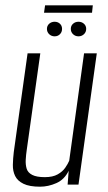

<svg xmlns="http://www.w3.org/2000/svg" viewBox="-20 -696 408 724"><path d="M131 8Q91 8 68.5 -3Q46 -14 37 -32.5Q28 -51 28.5 -74.5Q29 -98 32 -123L84 -495H132L81 -132Q78 -112 77 -93.5Q76 -75 80.5 -60Q85 -45 101.5 -36.5Q118 -28 149 -28Q179 -28 197.5 -38.5Q216 -49 226 -63.5Q236 -78 241 -90L297 -495H345L276 0H235L239 -52Q223 -19 192.5 -5.5Q162 8 131 8ZM186 -559Q174 -559 165.5 -567Q157 -575 157 -587Q157 -599 165.5 -606.5Q174 -614 186 -614Q198 -614 206 -606.5Q214 -599 214 -587Q214 -575 206 -567Q198 -559 186 -559ZM276 -559Q264 -559 255.5 -567Q247 -575 247 -587Q247 -599 255.5 -606.5Q264 -614 276 -614Q288 -614 296.5 -606.5Q305 -599 305 -587Q305 -575 296.5 -567Q288 -559 276 -559ZM146 -648 150 -676H330L327 -648Z"/></svg>

Font: Alumni Sans Light
Style: Italic
Weight: 300
Italic angle: -8°
Version: Version 1.016